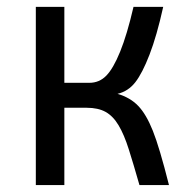

<svg xmlns="http://www.w3.org/2000/svg" viewBox="-20 -532 527 552"><path d="M165 -512.2V-293.9H236.8Q265.6 -293.9 285.6 -314.5Q305.7 -335 325.4 -383.5Q345.2 -432.1 363.8 -512.2H449.2Q430.7 -428.7 409.9 -375Q389.2 -321.3 368.9 -295.4Q348.6 -269.5 317.9 -262.2Q354.5 -251.5 377.4 -227.5Q400.4 -203.6 419.4 -156Q438.5 -108.4 465.8 0H380.9Q363.8 -60.1 350.3 -102.5Q336.9 -145 321 -171.6Q305.2 -198.2 283.7 -210.2Q262.2 -222.2 229 -222.2H165V0H83V-512.2Z"/></svg>

Font: ClearSansRegular
Style: Regular
Weight: 400
Foundry: Intel Corporation
Version: Version 1.00